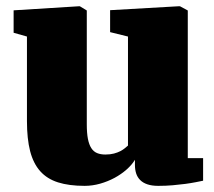

<svg xmlns="http://www.w3.org/2000/svg" viewBox="-20 -588 689 619"><path d="M66.9 -470.2 23.9 -482.4V-554.7L235.8 -567.9H237.3L259.8 -554.2V-187.5Q259.8 -159.2 263.4 -140.4Q267.1 -121.6 274.4 -110.4Q281.7 -99.1 293 -94.5Q304.2 -89.8 319.8 -89.8Q335.4 -89.8 347.4 -93Q359.4 -96.2 368.2 -100.8Q377 -105.5 382.8 -110.4Q388.7 -115.2 392.6 -118.7V-470.2L335 -484.4V-555.2L557.1 -567.9H560.1L585.4 -554.2V-78.1H634.8V-5.4Q625 -3.4 610.4 -0.5Q595.7 2.4 577.1 4.9Q558.6 7.3 536.6 9.3Q514.6 11.2 490.2 11.2Q469.7 11.2 455.3 6.3Q440.9 1.5 431.9 -7.6Q422.9 -16.6 418.9 -29.1Q415 -41.5 415 -56.6V-72.8Q405.3 -56.6 388.2 -41.5Q371.1 -26.4 349.4 -14.6Q327.6 -2.9 302.7 4.2Q277.8 11.2 252.9 11.2Q202.6 11.2 167.2 0Q131.8 -11.2 109.6 -36.1Q87.4 -61 77.1 -100.8Q66.9 -140.6 66.9 -197.8Z"/></svg>

Font: Merriweather UltraBold
Style: Regular
Weight: 900
Designer: Eben Sorkin ( sorkintype@gmail.com )
Foundry: Eben Sorkin
Version: Version 1.570; ttfautohint (v1.3) -l 8 -r 32 -G 0 -x 0 -H 60